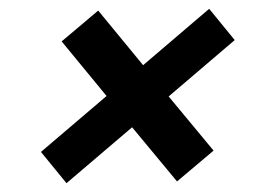

<svg xmlns="http://www.w3.org/2000/svg" viewBox="-20 -508 611 436"><path d="M131 -92 73 -163 222 -290 120 -414 203 -484 305 -360 455 -488 513 -417 363 -289 465 -166 382 -96 280 -219Z"/></svg>

Font: DM Sans 28pt SemiBold
Style: Italic
Weight: 600
Italic angle: -10°
Version: Version 4.004;gftools[0.9.30]